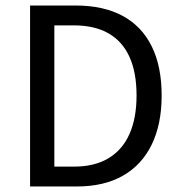

<svg xmlns="http://www.w3.org/2000/svg" viewBox="-20 -676 657 696"><path d="M89 0V-656H254Q355 -656 424.5 -618.5Q494 -581 530 -508Q566 -435 566 -330Q566 -226 530 -152Q494 -78 425.5 -39Q357 0 258 0ZM177 -72H248Q323 -72 373.5 -102.5Q424 -133 449.5 -190.5Q475 -248 475 -330Q475 -413 449.5 -469.5Q424 -526 373.5 -555Q323 -584 248 -584H177Z"/></svg>

Font: Assistant Medium
Style: Regular
Weight: 500
Designer: Hebrew By Ben Nathan, Latin by Paul Hunt
Version: Version 3.000